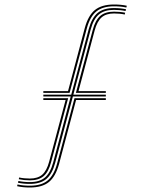

<svg xmlns="http://www.w3.org/2000/svg" viewBox="-20 -827 639 853"><path d="M56 0.2 57.8 -7.5Q81.8 -2 112.8 -2Q163.5 -2 191.5 -25Q219.5 -48 233.8 -101L311 -390.8H450.2V-382.8H318L242.5 -99Q227.2 -42.8 197.4 -18.4Q167.5 6 112.8 6Q80.8 6 56 0.2ZM63.5 -30.8 65 -38.5Q75.5 -36.2 87.8 -35Q100 -33.8 112.8 -33.8Q148 -33.8 167.9 -51.2Q187.8 -68.8 198.5 -109.2L271.5 -382.8H172.5V-390.8H282.8L207.2 -107.2Q195.8 -63.5 173.9 -44.6Q152 -25.8 112.8 -25.8Q99.5 -25.8 86.8 -27.1Q74 -28.5 63.5 -30.8ZM172.5 -414.5V-422.2H282.2L356.5 -702Q371.8 -758.5 402 -782.8Q432.2 -807 486.5 -807Q518.5 -807 543.2 -801.5L541.5 -793.5Q517.5 -799 486.5 -799Q436.2 -799 408 -776.1Q379.8 -753.2 365.5 -700L289.2 -414.5ZM317.2 -414.5 392 -694Q403.5 -737.5 425.5 -756.4Q447.5 -775.2 486.5 -775.2Q499.8 -775.2 512.6 -774Q525.5 -772.8 536 -770.5L534.2 -762.5Q513.5 -767.2 486.5 -767.2Q451.5 -767.2 431.5 -749.8Q411.5 -732.2 400.5 -691.8L328.8 -422.2H450.2V-414.5ZM59.8 -15.2 61.8 -23Q84.8 -18 112.8 -18Q155.5 -18 179.5 -38.2Q203.5 -58.5 216.2 -105.2L294.2 -398.5H172.5V-406.5H296.5L374.2 -698Q387.8 -748 413.9 -769.6Q440 -791.2 486.5 -791.2Q515.2 -791.2 539.8 -786L537.8 -778Q527 -780.5 513.6 -781.9Q500.2 -783.2 486.5 -783.2Q443.8 -783.2 419.6 -763Q395.5 -742.8 383 -696.2L305.8 -406.5H450.2V-398.5H303.8L225 -103Q211.5 -53.2 185.5 -31.6Q159.5 -10 112.8 -10Q83.8 -10 59.8 -15.2Z"/></svg>

Font: Big Shoulders Inline Display Thin Light
Style: Regular
Weight: 300
Version: Version 2.002